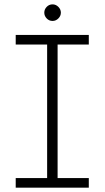

<svg xmlns="http://www.w3.org/2000/svg" viewBox="-20 -860 479 880"><path d="M52 0V-44H196V-656H52V-700H387V-656H244V-44H387V0ZM221 -764Q205 -764 194 -775.5Q183 -787 183 -802Q183 -817 194 -828.5Q205 -840 221 -840Q236 -840 247.5 -828.5Q259 -817 259 -802Q259 -787 247.5 -775.5Q236 -764 221 -764Z"/></svg>

Font: MuseoModerno ExtraLight
Style: Regular
Weight: 200
Designer: Pablo Cosgaya, Héctor Gatti, Marcela Romero, and the Authors of The MuseoModerno Project.
Foundry: Omnibus-Type Team
Version: Version 1.001